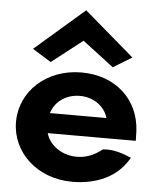

<svg xmlns="http://www.w3.org/2000/svg" viewBox="-57 -853 757 924"><g transform="rotate(5 322.0 -391.0)"><path d="M83 -598 173 -542 322 -658 473 -543 563 -598 322 -805ZM189 -200H614V-210C614 -223 613 -235 613 -246V-247C605 -401 489 -505 326 -505C156 -505 32 -388 32 -241C32 -95 156 23 326 23C444 23 540 -21 592 -107L598 -117L587 -121C564 -131 509 -152 460 -145C417 -111 375 -97 330 -99C260 -102 204 -145 189 -200ZM464 -297H191C206 -349 257 -392 328 -392C394 -392 448 -353 464 -297Z"/></g></svg>

Font: Bluebird
Style: SfBdExt
Weight: 700
Designer: Jasper
Foundry: Cannot Into Space Fonts
Version: Version 0.98